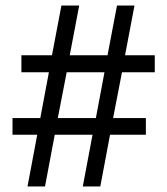

<svg xmlns="http://www.w3.org/2000/svg" viewBox="-20 -671 602 691"><path d="M25 -186H114L79 0H142L177 -186H313L278 0H341L376 -186H505V-246H387L419 -411H537V-472H430L464 -651H401L367 -472H231L265 -651H201L167 -472H57V-411H156L125 -246H25ZM188 -246 220 -411H356L325 -246Z"/></svg>

Font: Noto Serif Telugu Medium
Style: Regular
Weight: 500
Designer: Jelle Bosma - Monotype Design Team
Foundry: Monotype Imaging Inc.
Version: Version 2.005